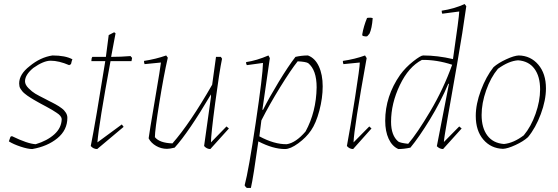

<svg xmlns="http://www.w3.org/2000/svg" viewBox="-20 -732 2767 952"><path d="M140 7Q118 7 82 -5Q46 -17 24 -31L32 -54L39 -57Q117 -19 157 -17Q214 -34 249.5 -66Q285 -98 286 -142Q285 -150 279 -157.5Q273 -165 260.5 -173Q248 -181 238.5 -187Q229 -193 210 -203Q191 -213 182 -218Q178 -220 165 -227.5Q152 -235 147.5 -237.5Q143 -240 132 -247Q121 -254 116 -257.5Q111 -261 103 -267.5Q95 -274 91 -279Q87 -284 82.5 -290.5Q78 -297 76.5 -304Q75 -311 75 -318Q75 -364 127 -404Q180 -448 240 -457Q304 -457 339 -438L336 -430L332 -414L323 -409Q272 -431 231 -431Q196 -431 145 -395Q104 -361 104 -329Q104 -312 121.5 -294.5Q139 -277 155 -267.5Q171 -258 205 -241Q210 -238 222 -232Q234 -226 240 -223Q246 -220 256 -214.5Q266 -209 272 -205Q278 -201 285.5 -195.5Q293 -190 297.5 -185Q302 -180 306 -174Q310 -168 312 -161.5Q314 -155 314 -148Q314 -87 264.5 -46.5Q215 -6 140 7Z M462 7Q443 7 430 -8Q454 -128 502 -429H433Q433 -444 438 -450H505Q518 -548 519 -558L546 -572L553 -567Q550 -552 531 -450Q580 -450 627 -454L635 -445L632 -429H528Q470 -115 463 -26L584 -115L593 -103Z M808 6Q779 6 754 -8.5Q729 -23 717 -46Q719 -66 748 -236Q777 -406 778 -422L697 -414Q694 -420 694 -430Q753 -439 804 -457L812 -446Q792 -359 770 -222.5Q748 -86 748 -52Q771 -23 835 -21Q922 -120 1032 -312L1051 -450H1075L1081 -441Q1068 -379 1047 -221.5Q1026 -64 1026 -26L1103 -105L1115 -95L1023 7Q1005 7 992 -8L1026 -251V-264Q915 -76 846 0Q822 6 808 6Z M1204 200Q1197 195 1193 187Q1213 112 1248 -123.5Q1283 -359 1284 -420L1204 -409Q1200 -414 1200 -424Q1253 -432 1311 -457L1318 -444L1281 -188L1284 -187Q1314 -247 1362 -326Q1410 -405 1445 -450Q1476 -457 1507 -457Q1542 -444 1561 -403Q1580 -362 1580 -304Q1580 -246 1563.5 -183.5Q1547 -121 1522 -85Q1498 -50 1459 -21.5Q1420 7 1393 7Q1334 7 1261 -31Q1236 148 1224 200ZM1402 -17Q1447 -24 1495 -80Q1548 -177 1550 -299Q1550 -385 1508 -419Q1496 -426 1456 -428Q1423 -387 1369 -299.5Q1315 -212 1276 -135L1266 -56Q1340 -16 1402 -17Z M1778 -554Q1777 -555 1777 -557.5Q1777 -560 1776 -561Q1783 -602 1800 -643Q1818 -646 1828 -642Q1824 -590 1812 -565Q1811 -564 1808.5 -561Q1806 -558 1803.5 -555Q1801 -552 1800 -552Q1793 -550 1778 -554ZM1764 -422 1683 -414Q1680 -420 1680 -430Q1741 -439 1790 -457L1798 -444Q1735 -95 1733 -26L1811 -105L1822 -95L1731 7Q1713 7 1700 -8Q1717 -98 1740.5 -248.5Q1764 -399 1764 -422Z M1955 7Q1924 -7 1907 -44Q1890 -81 1890 -133Q1890 -255 1964 -361Q1991 -398 2028.5 -427.5Q2066 -457 2078 -457Q2149 -457 2226 -439Q2257 -652 2257 -675L2173 -664Q2170 -670 2170 -679Q2231 -688 2284 -712L2292 -701Q2275 -578 2246.5 -414.5Q2218 -251 2199.5 -147Q2181 -43 2181 -28L2257 -105L2269 -95L2177 7Q2160 7 2146 -7L2206 -316L2203 -317Q2165 -227 2111.5 -139.5Q2058 -52 2015 0Q1983 7 1955 7ZM2004 -19Q2048 -70 2113.5 -180.5Q2179 -291 2222 -411Q2146 -436 2072 -435Q2006 -401 1962.5 -310Q1919 -219 1919 -128Q1919 -60 1955 -30Q1966 -23 2004 -19Z M2474 6Q2414 4 2376.5 -40Q2339 -84 2339 -157Q2339 -216 2364.5 -284Q2390 -352 2427 -399Q2451 -420 2490 -438Q2529 -456 2552 -457Q2611 -456 2649 -411.5Q2687 -367 2687 -294Q2687 -235 2661.5 -166.5Q2636 -98 2598 -52Q2575 -31 2536 -13Q2497 5 2474 6ZM2479 -18Q2527 -23 2577 -61Q2613 -104 2635.5 -167.5Q2658 -231 2658 -289Q2658 -353 2630 -391Q2602 -429 2549 -433Q2503 -430 2449 -391Q2413 -348 2390.5 -284Q2368 -220 2368 -162Q2368 -98 2396.5 -60Q2425 -22 2479 -18Z"/></svg>

Font: Albura ExtraLight
Style: Italic
Weight: 156
Italic angle: -7°
Designer: Mercedes Jáuregui
Foundry: Omnibus-Type Team
Version: Version 1.000